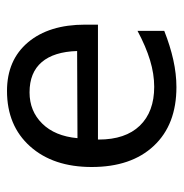

<svg xmlns="http://www.w3.org/2000/svg" viewBox="-8 -496 517 540"><g transform="rotate(-90 250.0 -226.5)"><path d="M450.2 -245.1V-209H127V-207Q127 -131.8 166 -91.3Q205.1 -50.8 275.4 -50.8Q311.5 -50.8 350.1 -62.5Q388.7 -74.2 432.6 -97.7V-22.5Q390.6 -5.9 351.1 2.9Q311.5 11.7 274.4 11.7Q168.9 11.7 109.4 -51.8Q49.8 -115.2 49.8 -226.6Q49.8 -335 107.9 -399.9Q166 -464.8 263.7 -464.8Q350.6 -464.8 400.4 -405.8Q450.2 -346.7 450.2 -245.1ZM376 -267.6Q374 -333 344.7 -367.2Q315.4 -401.4 259.8 -401.4Q207 -401.4 171.9 -365.7Q136.7 -330.1 130.9 -266.6Z"/></g></svg>

Font: BabelStone Shapes
Style: Regular
Weight: 400
Designer: Andrew West
Foundry: BabelStone
Version: Version 15.0.0 September 13, 2022